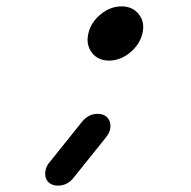

<svg xmlns="http://www.w3.org/2000/svg" viewBox="-20 -496 600 602"><path d="M295.5 -451Q326 -476 361 -476Q396 -476 415.5 -451Q435 -426 426.5 -391Q418 -356 387.5 -331Q357 -306 322 -306Q287 -306 268 -331Q249 -356 257 -391Q265 -426 295.5 -451ZM287 -139Q300 -139 310 -133Q331 -118 325 -89Q321 -76 312 -65Q312 -65 211 61Q191 86 162 86Q148 86 138 80Q117 66 123 37Q126 23 136 12Q237 -114 237 -114Q257 -139 286 -139Q287 -139 287 -139Z"/></svg>

Font: Brass Mono
Style: Italic
Weight: 400
Italic angle: -13°
Monospace: yes
Version: Version 1.100; ttfautohint (v1.8.3) -l 8 -r 50 -G 200 -x 14 